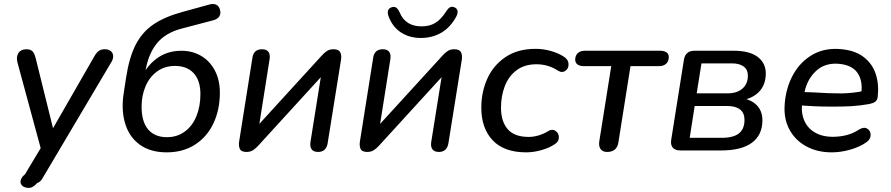

<svg xmlns="http://www.w3.org/2000/svg" viewBox="-20 -735 4351 938"><path d="M93.2 124.4Q97.4 121.3 100 118.9Q102.6 116.6 105.2 111.9L110.7 101.9L190.5 -30.8L184.3 9.2L65.6 -428.6Q57.9 -457 69.9 -475.7Q82 -494.4 108.8 -494.4Q128.4 -494.4 138.3 -484.9Q148.1 -475.4 154.2 -451.2L247.7 -73.5H218.9L441.1 -460.2Q451.7 -478.6 463 -486.5Q474.2 -494.4 492.3 -494.4Q510 -494.4 520.8 -485.6Q531.7 -476.9 532.8 -462.6Q533.9 -448.3 524.5 -432.4L192.7 127.4L186.2 138.2Q177.1 154 161.6 159.1Q147.4 174.7 135.4 179.9Q123.4 185 108.6 181.7Q93.8 178.7 86.3 169.7Q78.8 160.8 80.6 148.9Q82.4 137 93.2 124.4Z M584.2 -278.9 595.6 -353.4Q611 -454.2 642.6 -516Q674.3 -577.8 728.8 -615.2Q783.3 -652.7 872.1 -676.9L1003.2 -713Q1023.6 -718.5 1037.2 -711.6Q1050.8 -704.7 1055 -686.3Q1059.9 -667.6 1051 -654.4Q1042.2 -641.3 1021.5 -635.8L866.6 -595.1Q787.6 -574.2 746.2 -523Q704.8 -471.7 690.6 -388.5L683.1 -344.6H666.5Q691.5 -408.2 743.5 -447.6Q795.6 -487 866 -487Q920.5 -487 963.1 -461.7Q1005.8 -436.4 1030 -390Q1054.1 -343.6 1054.1 -282.7Q1054.1 -199.4 1023.1 -133.2Q992.1 -67 933.5 -28.9Q874.9 9.3 794.5 9.3Q715.1 9.3 663.4 -27.9Q611.7 -65.1 591.7 -130.7Q571.6 -196.3 584.2 -278.9ZM959.1 -275.3Q959.1 -341.7 926.3 -377.3Q893.5 -412.9 834.9 -412.9Q784.6 -412.9 747.4 -385.9Q710.2 -358.8 691 -313.3Q671.7 -267.7 671.7 -214.9Q671.7 -139.9 704 -102.4Q736.3 -64.8 795.3 -64.8Q846 -64.8 883.3 -92.6Q920.6 -120.3 939.8 -168Q959.1 -215.6 959.1 -275.3Z M1148.4 -44.3 1213.2 -453.1Q1216.1 -473.7 1228 -484.1Q1240 -494.4 1260.3 -494.4Q1282.2 -494.4 1291.5 -481.5Q1300.8 -468.6 1297 -445.3L1241.1 -92.1H1212.6L1554.2 -466Q1566.5 -479.2 1578.7 -486.8Q1591 -494.4 1609.4 -494.4Q1634.7 -494.4 1642.1 -479.9Q1649.6 -465.3 1646.1 -443.4L1580.6 -34.7Q1577.1 -14 1565.3 -3.4Q1553.6 7.3 1534.5 7.3Q1512 7.3 1502.5 -5.6Q1493 -18.5 1496.9 -42.4L1553.3 -395.6H1581.8L1240.2 -21.8Q1228 -8.5 1215.1 -0.6Q1202.2 7.3 1184.2 7.3Q1157.9 7.3 1151.4 -8.2Q1144.9 -23.7 1148.4 -44.3Z M1738.4 -44.3 1803.2 -453.1Q1806.1 -473.7 1818 -484.1Q1830 -494.4 1850.3 -494.4Q1872.2 -494.4 1881.5 -481.5Q1890.8 -468.6 1887 -445.3L1831.1 -92.1H1802.6L2144.2 -466Q2156.5 -479.2 2168.7 -486.8Q2181 -494.4 2199.4 -494.4Q2224.7 -494.4 2232.1 -479.9Q2239.6 -465.3 2236.1 -443.4L2170.6 -34.7Q2167.1 -14 2155.3 -3.4Q2143.6 7.3 2124.5 7.3Q2102 7.3 2092.5 -5.6Q2083 -18.5 2086.9 -42.4L2143.3 -395.6H2171.8L1830.2 -21.8Q1818 -8.5 1805.1 -0.6Q1792.2 7.3 1774.2 7.3Q1747.9 7.3 1741.4 -8.2Q1734.9 -23.7 1738.4 -44.3ZM1877.9 -656.5Q1872 -673.5 1876.2 -684.5Q1880.4 -695.4 1893.8 -699.7Q1906.2 -703.9 1915.5 -697.7Q1924.8 -691.4 1932.9 -673.4Q1947.3 -639.3 1974.3 -622.7Q2001.3 -606.2 2039.2 -606.2Q2079.1 -606.2 2107.2 -623.4Q2135.3 -640.7 2159.7 -679.5Q2169.1 -694.2 2178.3 -699.2Q2187.5 -704.3 2198.9 -699.7Q2211.9 -695 2214.9 -683.2Q2217.9 -671.4 2209.7 -655.3Q2180.9 -601.3 2136.4 -575.4Q2091.9 -549.5 2035.7 -549.5Q1980.1 -549.5 1938.5 -576.8Q1896.9 -604 1877.9 -656.5Z M2331.4 -208.9Q2331.4 -284.5 2360.4 -349.9Q2389.4 -415.3 2449.1 -455.8Q2508.8 -496.4 2596.4 -496.4Q2633.2 -496.4 2668.9 -486.6Q2704.7 -476.8 2730.9 -460.5Q2755.6 -446.4 2757.4 -423.8Q2759.2 -401.2 2742.5 -389.3Q2725.8 -377.4 2705.6 -390Q2658.6 -421 2600.7 -421Q2541.8 -421 2502.8 -391.2Q2463.7 -361.3 2445.7 -312.9Q2427.6 -264.5 2427.6 -209.5Q2427.6 -141.7 2460.4 -103.9Q2493.2 -66.1 2562.6 -66.1Q2585.9 -66.1 2610.8 -73.3Q2635.7 -80.4 2659.8 -95.4Q2678.7 -106.3 2694.4 -95.2Q2710.2 -84.2 2710.4 -63.6Q2710.7 -43 2689.4 -30Q2662.7 -12 2624.3 -1.4Q2586 9.3 2550.5 9.3Q2442.9 9.3 2387.1 -49.4Q2331.4 -108.1 2331.4 -208.9Z M2908.2 -47.4 2966.2 -411.9H2833Q2812.4 -411.9 2801.3 -420.2Q2790.1 -428.4 2790.1 -443Q2790.1 -463.6 2802.7 -475.4Q2815.3 -487.1 2837.6 -487.1H3204.4Q3225 -487.1 3236.2 -479.1Q3247.3 -471 3247.3 -456.5Q3247.3 -435.2 3234.4 -423.6Q3221.5 -411.9 3199.3 -411.9H3060.2L3001.2 -39.7Q2997.7 -16.5 2983.9 -4.6Q2970.1 7.3 2945.9 7.3Q2924 7.3 2913.9 -7.1Q2903.7 -21.4 2908.2 -47.4Z M3259.1 -52.1 3321.2 -442.8Q3328.3 -487.1 3372.7 -487.1H3564.7Q3641.6 -487.1 3681.4 -457.1Q3721.2 -427 3721.2 -376Q3721.2 -317.8 3684.5 -282.9Q3647.7 -248.1 3586 -243.1L3588.6 -256.4Q3641.1 -253.9 3672.9 -225Q3704.7 -196.1 3704.7 -147.1Q3704.7 -76.1 3654 -38.1Q3603.2 0 3502.8 0H3303.4Q3278.5 0 3266.9 -13.6Q3255.2 -27.2 3259.1 -52.1ZM3617.2 -149.3Q3617.2 -183.1 3595.4 -200.2Q3573.6 -217.3 3531.4 -217.3H3373.8L3349.5 -61.7H3505.3Q3563.1 -61.7 3590.2 -83.5Q3617.2 -105.3 3617.2 -149.3ZM3633.7 -366.1Q3633.7 -394.6 3613.2 -410Q3592.7 -425.4 3554.8 -425.4H3407L3383.6 -279H3535.2Q3579.9 -279 3606.8 -301.9Q3633.7 -324.8 3633.7 -366.1Z M3812.7 -207.5Q3814.6 -288.4 3847.4 -356.1Q3880.3 -423.8 3939.6 -461.9Q3998.9 -500 4075.9 -495.8Q4151.5 -491.9 4196.5 -458.5Q4241.5 -425.1 4258.3 -373.7Q4275 -322.2 4267.9 -261.9Q4265.9 -244.7 4255 -237.4Q4244 -230.1 4226.6 -226.8Q4183.6 -219 4140.2 -216.3Q4096.9 -213.7 4040.9 -214.2Q4003.9 -214 3963.6 -215.7Q3923.4 -217.5 3878.3 -220.6L3890.6 -285.8Q3918.1 -284.5 3950.3 -283.8Q4034.5 -278.3 4090.9 -278.7Q4147.3 -279.2 4205.2 -291.8L4187.5 -277.9Q4196.3 -340.3 4168.8 -379.5Q4141.3 -418.7 4074.3 -423.6Q4008.8 -427.8 3966.4 -388Q3924 -348.1 3910.9 -286.9L3902.2 -249.5Q3891 -196.5 3905.9 -154.6Q3920.8 -112.7 3957.9 -89.7Q3994.9 -66.7 4048.3 -66.7Q4083.8 -66.7 4116.1 -75Q4148.4 -83.3 4176.8 -102.1Q4200.2 -116.4 4216.9 -106.5Q4233.7 -96.5 4233.4 -75.1Q4233.1 -53.7 4211.9 -39.4Q4178.3 -16.2 4132.4 -3.5Q4086.5 9.3 4043.4 9.3Q3974 9.3 3921.2 -18.9Q3868.4 -47 3839.9 -96.3Q3811.5 -145.7 3812.7 -207.5Z"/></svg>

Font: SN Pro Thin
Style: Italic
Weight: 200
Italic angle: -9°
Designer: Tobias Whetton
Foundry: Supernotes
Version: Version 1.003;Glyphs 3.3 (3324)